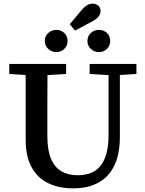

<svg xmlns="http://www.w3.org/2000/svg" viewBox="-20 -1018 797 1054"><path d="M382 16Q303 16 244.5 -12.5Q186 -41 153.5 -100Q121 -159 121 -250V-360Q121 -412 121 -463Q121 -514 121 -565Q121 -616 120 -667H241Q241 -617 240.5 -566Q240 -515 240 -463.5Q240 -412 240 -360V-271Q240 -194 260 -146.5Q280 -99 317.5 -77.5Q355 -56 407 -56Q461 -56 498.5 -78.5Q536 -101 556 -150.5Q576 -200 576 -278V-667H638V-267Q638 -171 607 -108Q576 -45 518.5 -14.5Q461 16 382 16ZM31 -612V-667H343V-612L211 -604H158ZM472 -612V-667H729V-612L618 -605H590ZM289 -732Q264 -732 245 -749.5Q226 -767 226 -793Q226 -820 245 -837Q264 -854 289 -854Q315 -854 333 -837Q351 -820 351 -793Q351 -767 333 -749.5Q315 -732 289 -732ZM392 -850 363 -885 429 -964Q444 -981 458 -989.5Q472 -998 488 -998Q507 -998 519.5 -987Q532 -976 532 -957Q532 -946 527 -936.5Q522 -927 512.5 -918Q503 -909 487 -901ZM523 -732Q497 -732 478.5 -749.5Q460 -767 460 -793Q460 -820 478.5 -837Q497 -854 523 -854Q549 -854 567 -837Q585 -820 585 -793Q585 -767 567 -749.5Q549 -732 523 -732Z"/></svg>

Font: Source Serif 4 Medium
Style: Regular
Weight: 500
Designer: Frank Grießhammer
Foundry: Adobe Systems Incorporated
Version: Version 4.004;hotconv 1.0.116;makeotfexe 2.5.65601